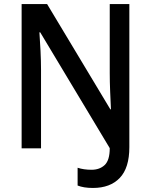

<svg xmlns="http://www.w3.org/2000/svg" viewBox="-20 -734 746 950"><path d="M440 196Q394 196 364 184V96Q379 101 396.5 103.5Q414 106 433 106Q473 106 498 82.5Q523 59 523 -1L179 -574H175Q178 -535 180.5 -482.5Q183 -430 183 -389V0H87V-714H213L526 -193H529Q527 -232 525 -281.5Q523 -331 523 -372V-714H620V-6Q620 97 572.5 146.5Q525 196 440 196Z"/></svg>

Font: Noto Sans Telugu SemiCondensed Medium
Style: Regular
Weight: 500
Width: 4
Designer: Jelle Bosma - Monotype Design Team
Foundry: Monotype Imaging Inc.
Version: Version 2.005; ttfautohint (v1.8.4.7-5d5b)